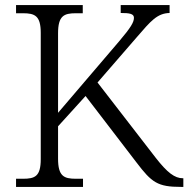

<svg xmlns="http://www.w3.org/2000/svg" viewBox="-20 -734 740 754"><path d="M43 0H306V-32H278C231 -32 208 -42 208 -111V-238L316 -357L516 -96C576 -17 599 0 691 0H700V-34H698C666 -34 637 -56 591 -115L363 -410L519 -590C571 -650 597 -682 646 -683V-714H454V-683C489 -683 506 -680 506 -664C506 -647 494 -626 448 -572L208 -291V-603C208 -672 231 -682 278 -682H305V-714H43V-682H70C117 -682 140 -672 140 -605V-109C140 -41 117 -32 70 -32H43Z"/></svg>

Font: Noto Serif Bengali Light
Style: Regular
Weight: 300
Designer: Juan Bruce, Universal Thirst, Indian Type Foundry and the Monotype Design Team.
Foundry: Monotype Imaging Inc.
Version: Version 2.003